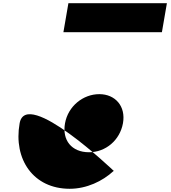

<svg xmlns="http://www.w3.org/2000/svg" viewBox="-20 -1151 1065 1193"><path d="M405 -1131 374 -951H986L1017 -1131ZM102 -385C142 -610 688 -88 688 -88H685C617 -25 518 22 413 22C188 22 62 -160 102 -385ZM384 -385C365 -280 425 -205 533 -205C637 -205 725 -280 744 -385C763 -491 696 -566 597 -566C496 -566 403 -491 384 -385Z"/></svg>

Font: Hussar Dziwak
Style: Kur
Weight: 400
Version: Version 1.022